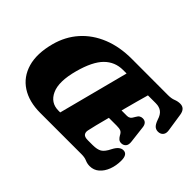

<svg xmlns="http://www.w3.org/2000/svg" viewBox="-138 -1003 1306 1306"><g transform="rotate(45 515.5 -350.0)"><path d="M727 0H329Q220 0 147.8 -47Q75.5 -94 50.2 -181.5Q25 -269 57 -389.5Q83 -486.5 145.2 -556.2Q207.5 -626 300.5 -663.5Q393.5 -701 511.5 -700.5L857.5 -700Q890 -700 912.2 -709Q934.5 -718 957.5 -718Q1002.5 -718 1010.5 -664L1030 -535.5Q1034 -510 1024 -495Q1014 -480 994.5 -476.5Q971.5 -473 955 -484.8Q938.5 -496.5 925.5 -534Q914.5 -570 893 -586.2Q871.5 -602.5 836.5 -602.5H762Q754 -575 739 -520.2Q724 -465.5 707.5 -403H760.5Q774 -403 784 -409.8Q794 -416.5 806 -439.5Q814.5 -455.5 824.8 -461.5Q835 -467.5 847.5 -467.5Q867 -467.5 877.8 -455.8Q888.5 -444 890.5 -424L905 -302Q909 -272 896.5 -257.8Q884 -243.5 863 -243.5Q847.5 -243.5 837.5 -252.5Q827.5 -261.5 820.5 -274Q810 -295.5 796.2 -301Q782.5 -306.5 757.5 -306.5H682Q667.5 -252 656.5 -208Q645.5 -164 642 -145.5Q637.5 -124 647.5 -110.8Q657.5 -97.5 689 -97.5H734.5Q778 -97.5 801.2 -111.2Q824.5 -125 846 -169Q872.5 -221 908 -221Q948 -221 948 -160.5Q948 -112 932.5 -71.2Q917 -30.5 888.8 -6Q860.5 18.5 822 18.5Q798.5 18.5 777.2 9.2Q756 0 727 0ZM300.5 -373Q264.5 -240.5 296.8 -169.5Q329 -98.5 405.5 -98.5H422L554 -605H520Q442.5 -605 388.2 -550.8Q334 -496.5 300.5 -373Z"/></g></svg>

Font: Fraunces 144pt SuperSoft Black
Style: Italic
Weight: 900
Italic angle: -16°
Version: Version 1.000;[b76b70a41]